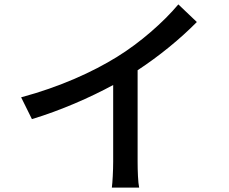

<svg xmlns="http://www.w3.org/2000/svg" viewBox="-20 -815 1040 872"><path d="M76 -373 125 -274C257 -314 389 -372 494 -429V-81C494 -40 491 15 488 37H612C607 15 605 -40 605 -81V-496C704 -561 798 -638 874 -715L790 -795C722 -714 616 -621 512 -557C401 -488 251 -420 76 -373Z"/></svg>

Font: Noto Sans TC Medium
Style: Regular
Weight: 500
Designer: Ryoko NISHIZUKA 西塚涼子 (kana, bopomofo & ideographs); Paul D. Hunt (Latin, Greek & Cyrillic); Sandoll Communications 산돌커뮤니
Foundry: Adobe
Version: Version 2.004;hotconv 1.0.118;makeotfexe 2.5.65603